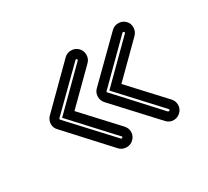

<svg xmlns="http://www.w3.org/2000/svg" viewBox="-81 -594 636 588"><g transform="rotate(-30 237.0 -300.0)"><path d="M220 -129Q204 -129 194 -140L63 -283Q53 -293 53.5 -307Q54 -321 64 -331L195 -461Q205 -471 219.5 -471Q234 -471 244 -461Q254 -451 254 -436.5Q254 -422 244 -412L136 -305L245 -187Q255 -176 254.5 -162Q254 -148 243 -138Q233 -129 220 -129ZM217 -439 85 -309Q83 -306 85 -304L217 -161Q218 -160 219.5 -160Q221 -160 222 -161Q223 -162 223.5 -163.5Q224 -165 222 -166L93 -306L222 -434Q223 -435 223 -436.5Q223 -438 222 -439Q221 -440 219.5 -440Q218 -440 217 -439ZM386 -129Q371 -129 361 -140L229 -283Q220 -293 220 -307Q220 -321 230 -331L362 -461Q372 -471 386.5 -471Q401 -471 411 -461Q421 -451 420.5 -436.5Q420 -422 410 -412L302 -305L411 -187Q421 -176 420.5 -162Q420 -148 409 -138Q399 -129 386 -129ZM383 -439 252 -309Q249 -306 252 -304L383 -161Q384 -160 386 -160Q388 -160 389 -161Q390 -162 390 -163.5Q390 -165 389 -166L260 -306L389 -434Q390 -435 390 -436.5Q390 -438 389 -439Q388 -440 386 -440Q384 -440 383 -439Z"/></g></svg>

Font: Soda Fountain
Style: InlineOblique
Weight: 400
Version: Version 1.0